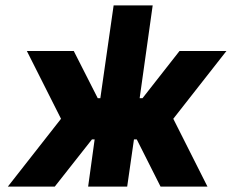

<svg xmlns="http://www.w3.org/2000/svg" viewBox="-20 -688 855 708"><path d="M79 -500 205 -250 9 0H182L379 -250L252 -500ZM815 -500H642L446 -250L572 0H745L619 -250ZM399 -668 350 -326H226L205 -174H329L305 0H449L474 -174H599L620 -326H495L543 -668Z"/></svg>

Font: Unageo
Style: ExtraBold-Italic
Weight: 800
Designer: Richard Sepsi
Foundry: Richard Sepsi
Version: Version 2.000